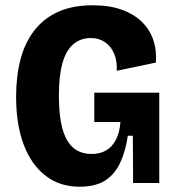

<svg xmlns="http://www.w3.org/2000/svg" viewBox="-20 -693 667 727"><path d="M281 14Q206 14 152 -28Q98 -70 69.5 -146Q41 -222 41 -326Q41 -404 57.5 -467.5Q74 -531 109.5 -577Q145 -623 199.5 -648Q254 -673 332 -673Q396 -673 443 -655.5Q490 -638 519.5 -608Q549 -578 561.5 -538.5Q574 -499 570 -456L422 -425Q424 -461 412.5 -489Q401 -517 378 -533Q355 -549 324 -549Q285 -549 257.5 -525.5Q230 -502 216.5 -454Q203 -406 203 -332Q203 -272 211 -229.5Q219 -187 235 -160.5Q251 -134 274 -122Q297 -110 327 -110Q359 -110 382 -123.5Q405 -137 419 -164Q433 -191 436 -231H337V-342H583V-223V0H484L483 -179H464Q455 -118 434 -74.5Q413 -31 376.5 -8.5Q340 14 281 14Z"/></svg>

Font: Bricolage Grotesque 96pt ExtraBold SemiCondensed ExtraBold
Style: Regular
Weight: 800
Width: 4
Version: Version 1.001;gftools[0.9.33.dev8+g029e19f]